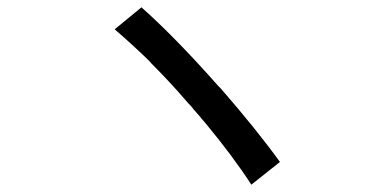

<svg xmlns="http://www.w3.org/2000/svg" viewBox="-20 -606 1040 524"><path d="M744 -164C703 -221 645 -293 583 -364L575 -372L568 -380C498 -459 424 -535 366 -586L293 -526C322 -501 354 -472 387 -440L394 -432C425 -401 457 -367 487 -332L494 -324C499 -319 504 -314 508 -308L515 -300C521 -293 527 -287 532 -280L539 -272C589 -212 633 -153 666 -102L744 -164Z"/></svg>

Font: Glow Sans SC Normal Book
Style: Regular
Weight: 500
Designer: Ryoko NISHIZUKA (kana, bopomofo & ideographs); Paul D. Hunt (Latin, Greek & Cyrillic); Sandoll Communications, Soo-young
Version: Version 0.93